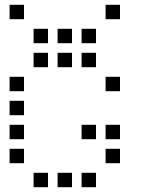

<svg xmlns="http://www.w3.org/2000/svg" viewBox="-20 -800 640 800"><path d="M21 -780Q20 -780 20 -780Q20 -780 20 -779V-721Q20 -720 20 -720Q20 -720 21 -720H79Q80 -720 80 -720Q80 -720 80 -721V-779Q80 -780 80 -780Q80 -780 79 -780ZM421 -780Q420 -780 420 -780Q420 -780 420 -779V-721Q420 -720 420 -720Q420 -720 421 -720H479Q480 -720 480 -720Q480 -720 480 -721V-779Q480 -780 480 -780Q480 -780 479 -780ZM121 -680Q120 -680 120 -680Q120 -680 120 -679V-621Q120 -620 120 -620Q120 -620 121 -620H179Q180 -620 180 -620Q180 -620 180 -621V-679Q180 -680 180 -680Q180 -680 179 -680ZM221 -680Q220 -680 220 -680Q220 -680 220 -679V-621Q220 -620 220 -620Q220 -620 221 -620H279Q280 -620 280 -620Q280 -620 280 -621V-679Q280 -680 280 -680Q280 -680 279 -680ZM321 -680Q320 -680 320 -680Q320 -680 320 -679V-621Q320 -620 320 -620Q320 -620 321 -620H379Q380 -620 380 -620Q380 -620 380 -621V-679Q380 -680 380 -680Q380 -680 379 -680ZM121 -580Q120 -580 120 -580Q120 -580 120 -579V-521Q120 -520 120 -520Q120 -520 121 -520H179Q180 -520 180 -520Q180 -520 180 -521V-579Q180 -580 180 -580Q180 -580 179 -580ZM221 -580Q220 -580 220 -580Q220 -580 220 -579V-521Q220 -520 220 -520Q220 -520 221 -520H279Q280 -520 280 -520Q280 -520 280 -521V-579Q280 -580 280 -580Q280 -580 279 -580ZM321 -580Q320 -580 320 -580Q320 -580 320 -579V-521Q320 -520 320 -520Q320 -520 321 -520H379Q380 -520 380 -520Q380 -520 380 -521V-579Q380 -580 380 -580Q380 -580 379 -580ZM21 -480Q20 -480 20 -480Q20 -480 20 -479V-421Q20 -420 20 -420Q20 -420 21 -420H79Q80 -420 80 -420Q80 -420 80 -421V-479Q80 -480 80 -480Q80 -480 79 -480ZM421 -480Q420 -480 420 -480Q420 -480 420 -479V-421Q420 -420 420 -420Q420 -420 421 -420H479Q480 -420 480 -420Q480 -420 480 -421V-479Q480 -480 480 -480Q480 -480 479 -480ZM21 -380Q20 -380 20 -380Q20 -380 20 -379V-321Q20 -320 20 -320Q20 -320 21 -320H79Q80 -320 80 -320Q80 -320 80 -321V-379Q80 -380 80 -380Q80 -380 79 -380ZM21 -280Q20 -280 20 -280Q20 -280 20 -279V-221Q20 -220 20 -220Q20 -220 21 -220H79Q80 -220 80 -220Q80 -220 80 -221V-279Q80 -280 80 -280Q80 -280 79 -280ZM321 -280Q320 -280 320 -280Q320 -280 320 -279V-221Q320 -220 320 -220Q320 -220 321 -220H379Q380 -220 380 -220Q380 -220 380 -221V-279Q380 -280 380 -280Q380 -280 379 -280ZM421 -280Q420 -280 420 -280Q420 -280 420 -279V-221Q420 -220 420 -220Q420 -220 421 -220H479Q480 -220 480 -220Q480 -220 480 -221V-279Q480 -280 480 -280Q480 -280 479 -280ZM21 -180Q20 -180 20 -180Q20 -180 20 -179V-121Q20 -120 20 -120Q20 -120 21 -120H79Q80 -120 80 -120Q80 -120 80 -121V-179Q80 -180 80 -180Q80 -180 79 -180ZM421 -180Q420 -180 420 -180Q420 -180 420 -179V-121Q420 -120 420 -120Q420 -120 421 -120H479Q480 -120 480 -120Q480 -120 480 -121V-179Q480 -180 480 -180Q480 -180 479 -180ZM121 -80Q120 -80 120 -80Q120 -80 120 -79V-21Q120 -20 120 -20Q120 -20 121 -20H179Q180 -20 180 -20Q180 -20 180 -21V-79Q180 -80 180 -80Q180 -80 179 -80ZM221 -80Q220 -80 220 -80Q220 -80 220 -79V-21Q220 -20 220 -20Q220 -20 221 -20H279Q280 -20 280 -20Q280 -20 280 -21V-79Q280 -80 280 -80Q280 -80 279 -80ZM321 -80Q320 -80 320 -80Q320 -80 320 -79V-21Q320 -20 320 -20Q320 -20 321 -20H379Q380 -20 380 -20Q380 -20 380 -21V-79Q380 -80 380 -80Q380 -80 379 -80Z"/></svg>

Font: Doto Medium
Style: Regular
Weight: 500
Monospace: yes
Version: Version 1.000